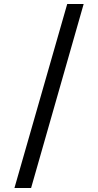

<svg xmlns="http://www.w3.org/2000/svg" viewBox="-20 -812 489 957"><path d="M315 -792H397L135 125H52Z"/></svg>

Font: ltelugu85
Style: Book
Weight: 400
Designer: Jelle Bosma - Monotype Design Team
Foundry: Monotype Imaging Inc.
Version: Version 2.003